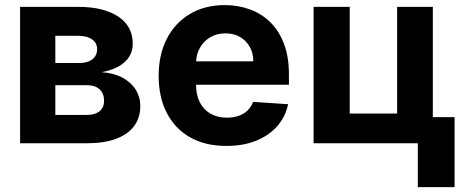

<svg xmlns="http://www.w3.org/2000/svg" viewBox="-20 -573 1871 768"><path d="M60.4 0V-545.5H293Q393.8 -545.5 452.4 -507.1Q511 -468.8 511 -398.1Q511 -353.7 478 -324.2Q445 -294.7 386.4 -284.4Q435.4 -280.9 470 -262.3Q504.6 -243.6 522.9 -214.1Q541.2 -184.7 541.2 -148.8Q541.2 -102.3 516.5 -68.9Q491.8 -35.5 444.4 -17.8Q397 0 328.8 0ZM201.3 -113.3H328.8Q360.4 -113.3 378.4 -128.4Q396.3 -143.5 396.3 -169.7Q396.3 -198.9 378.4 -215.6Q360.4 -232.2 328.8 -232.2H201.3ZM201.3 -321H296.2Q318.9 -321 335 -327.6Q351.2 -334.2 359.9 -346.6Q368.6 -359 368.6 -376.1Q368.6 -401.3 348.4 -415.5Q328.1 -429.7 293 -429.7H201.3Z M885.3 10.7Q801.1 10.7 740.6 -23.6Q680 -57.9 647.4 -120.9Q614.7 -183.9 614.7 -270.2Q614.7 -354.4 647.4 -418Q680 -481.5 739.5 -517Q799 -552.6 879.3 -552.6Q933.2 -552.6 979.9 -535.3Q1026.6 -518.1 1061.6 -483.7Q1096.6 -449.2 1116.1 -397.2Q1135.7 -345.2 1135.7 -275.6V-234H675.1V-327.8H993.3Q993.3 -360.4 979 -385.7Q964.8 -410.9 939.8 -425.2Q914.8 -439.6 881.7 -439.6Q847.3 -439.6 820.8 -423.8Q794.4 -408 779.5 -381.6Q764.6 -355.1 764.2 -322.8V-233.7Q764.2 -193.2 779.3 -163.7Q794.4 -134.2 822.1 -118.3Q849.8 -102.3 887.8 -102.3Q913 -102.3 933.9 -109.4Q954.9 -116.5 969.8 -130.7Q984.7 -144.9 992.5 -165.5L1132.5 -156.2Q1121.8 -105.8 1089 -68.4Q1056.1 -30.9 1004.4 -10.1Q952.8 10.7 885.3 10.7Z M1711.3 -545.5V-104.4H1798.3V175.4H1651.3V0H1234.4V-545.5H1378.9V-119H1568.5V-545.5Z"/></svg>

Font: InterMG
Style: Bold
Weight: 700
Designer: Rasmus Andersson
Foundry: rsms
Version: Version 3.019;December 26, 2023;FontCreator 15.0.0.2955 64-b